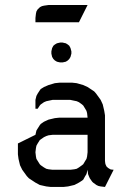

<svg xmlns="http://www.w3.org/2000/svg" viewBox="-20 -739 523 759"><path d="M50.8 -128.9V-171.9L120.1 -206.1L124 -223.1L128.9 -231L137.2 -244.1L141.1 -249L153.8 -257.8L171.9 -266.1L196.8 -272L214.8 -273.9H326.2L324.2 -292L321.8 -300.8L316.9 -309.1L309.1 -321.8L304.2 -326.2L292 -335L283.2 -338.9L273.9 -340.8L257.8 -344.2H188L171.9 -340.8L163.1 -338.9L153.8 -335L141.1 -326.2L137.2 -321.8L128.9 -309.1H120.1V-344.2L124 -359.9L128.9 -369.1L137.2 -381.8L141.1 -387.2L153.8 -395L171.9 -402.8L196.8 -410.2L214.8 -412.1H266.1L283.2 -410.2L309.1 -402.8L326.2 -395L352.1 -377.9L359.9 -369.1L377.9 -344.2L386.2 -326.2L392.1 -300.8L395 -283.2V-103L396 -94.2L397 -89.8L400.9 -81.1L407.2 -75.2L416 -69.8L419.9 -68.8L429.2 -67.9L395 0L377.9 -2L369.1 -3.9L360.8 -7.8L348.1 -17.1L344.2 -21L335 -34.2L331.1 -43L328.1 -50.8L326.2 -67.9L321.8 -50.8L316.9 -43L309.1 -28.8L304.2 -24.9L292 -17.1L273.9 -7.8L249 -2L231 0H180.2L163.1 -2L137.2 -7.8L120.1 -17.1L94.2 -34.2L85.9 -43L67.9 -67.9L59.1 -85.9L53.2 -110.8ZM120.1 -137.2 122.1 -120.1 124 -110.8 128.9 -103 137.2 -89.8 141.1 -85.9 153.8 -77.1 163.1 -71.8 171.9 -69.8 188 -67.9H257.8L273.9 -69.8L283.2 -71.8L292 -77.1L304.2 -85.9L309.1 -89.8L316.9 -103L321.8 -110.8L324.2 -120.1L326.2 -137.2V-206.1H188L171.9 -204.1L163.1 -201.2L153.8 -196.8L141.1 -188L137.2 -185.1L128.9 -171.9L124 -163.1L122.1 -153.8ZM120.1 -650.9V-668L122.1 -685.1L124 -693.8L128.9 -702.1L138.2 -710.9L146 -714.8L154.8 -716.8L171.9 -719.2H326.2L292 -650.9ZM183.1 -526.9V-536.1L185.1 -544.9L186 -548.8L190.9 -558.1L196.8 -563L205.1 -567.9L209 -568.8L217.8 -570.8H227.1L235.8 -568.8L240.2 -567.9L248 -563L253.9 -558.1L258.8 -548.8L259.8 -544.9L262.2 -536.1V-526.9L259.8 -518.1L258.8 -514.2L253.9 -505.9L248 -500L240.2 -495.1L235.8 -494.1L227.1 -492.2H217.8L209 -494.1L205.1 -495.1L196.8 -500L190.9 -505.9L186 -514.2L185.1 -518.1Z"/></svg>

Font: Petahja
Style: Regular
Weight: 400
Designer: T. Christopher White
Version: Version 1.1